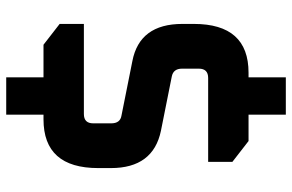

<svg xmlns="http://www.w3.org/2000/svg" viewBox="-181 -639 940 618"><g transform="rotate(90 289.0 -330.0)"><path d="M57 -52V-130H347Q377 -130 377 -160V-218Q377 -247 352 -251L177 -286Q57 -309 57 -447V-484Q57 -660 214 -660H229V-780H349V-660H434L501 -608V-530H231Q201 -530 201 -500V-446Q201 -418 226 -413L401 -378Q521 -353 521 -217V-176Q521 0 364 0H349V120H229V0H124Z"/></g></svg>

Font: Oxanium ExtraLight
Style: Bold
Weight: 700
Version: Version 2.000